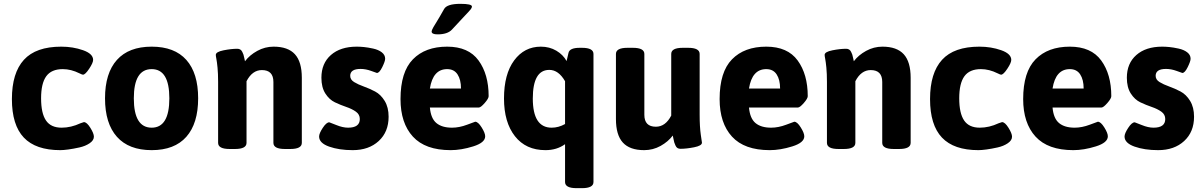

<svg xmlns="http://www.w3.org/2000/svg" viewBox="-20 -774 6259 1000"><path d="M469 -62Q469 -43 447 -28Q425 -13 393.5 -6Q362 1 336 4.5Q310 8 294 8Q166 8 104 -57.5Q42 -123 42 -258Q42 -394 104.5 -462.5Q167 -531 299 -531Q360 -531 412.5 -512.5Q465 -494 465 -462Q465 -447 444.5 -416Q424 -385 412 -385Q408 -385 394 -392Q350 -414 307 -414Q248 -414 221 -377Q194 -340 194 -262Q194 -184 219.5 -146.5Q245 -109 301 -109Q350 -109 399 -132Q415 -138 417 -138Q432 -138 450.5 -108.5Q469 -79 469 -62Z M862 -262Q862 -414 770 -414Q677 -414 677 -262Q677 -109 770 -109Q862 -109 862 -262ZM950.5 -462Q1012 -393 1012 -262Q1012 -131 950.5 -61.5Q889 8 770 8Q651 8 589 -61.5Q527 -131 527 -262Q527 -393 589 -462Q651 -531 770 -531Q889 -531 950.5 -462Z M1552 -369V-30Q1552 2 1492 2H1464Q1404 2 1404 -30V-347Q1404 -409 1344 -409Q1294 -409 1264 -351V-30Q1264 2 1204 2H1176Q1116 2 1116 -30V-347Q1116 -391 1113 -421.5Q1110 -452 1107 -467Q1104 -482 1104 -488Q1104 -504 1144.5 -512Q1185 -520 1216 -520Q1225 -520 1231.5 -516Q1238 -512 1242 -503.5Q1246 -495 1248 -489.5Q1250 -484 1252.5 -471Q1255 -458 1256 -455Q1280 -487 1320 -509Q1360 -531 1405 -531Q1480 -531 1516 -491.5Q1552 -452 1552 -369Z M2004 -166Q2004 -87 1952.5 -39.5Q1901 8 1817 8Q1746 8 1694 -10.5Q1642 -29 1642 -63Q1642 -79 1661 -108Q1680 -137 1695 -137Q1697 -137 1731 -123Q1765 -109 1793 -109Q1854 -109 1854 -154Q1854 -178 1833.5 -192.5Q1813 -207 1783.5 -217Q1754 -227 1724.5 -241Q1695 -255 1674.5 -287Q1654 -319 1654 -369Q1654 -444 1703.5 -487.5Q1753 -531 1838 -531Q1855 -531 1875.5 -529Q1896 -527 1923.5 -521Q1951 -515 1968.5 -501.5Q1986 -488 1986 -468Q1986 -455 1971 -424.5Q1956 -394 1943 -394Q1942 -394 1913.5 -404.5Q1885 -415 1858 -415Q1804 -415 1804 -379Q1804 -359 1824.5 -346.5Q1845 -334 1874.5 -323.5Q1904 -313 1933.5 -297.5Q1963 -282 1983.5 -248.5Q2004 -215 2004 -166Z M2219 -313H2381Q2381 -359 2363 -386.5Q2345 -414 2309 -414Q2235 -414 2219 -313ZM2525 -273Q2525 -261 2504.5 -237.5Q2484 -214 2474 -214H2219Q2224 -157 2253 -133Q2282 -109 2334 -109Q2372 -109 2413 -124.5Q2454 -140 2455 -140Q2470 -140 2488.5 -110.5Q2507 -81 2507 -64Q2507 -31 2444.5 -11.5Q2382 8 2327 8Q2195 8 2130.5 -62.5Q2066 -133 2066 -258Q2066 -399 2130.5 -465Q2195 -531 2309 -531Q2420 -531 2472.5 -459Q2525 -387 2525 -273ZM2438 -740Q2438 -734 2432 -726Q2426 -718 2401 -692Q2364 -653 2334 -620Q2311 -595 2259 -595Q2228 -595 2228 -610Q2228 -613 2230 -618Q2232 -623 2237.5 -633Q2243 -643 2250 -653.5Q2257 -664 2269 -685Q2281 -706 2293 -727Q2308 -754 2378 -754Q2438 -754 2438 -740Z M2923 -128V-351Q2889 -410 2841 -410Q2755 -410 2755 -261Q2755 -109 2853 -109Q2889 -109 2923 -128ZM3071 -493V174Q3071 206 3011 206H2983Q2923 206 2923 174V-23Q2880 8 2821 8Q2719 8 2662 -64.5Q2605 -137 2605 -261Q2605 -388 2658 -459.5Q2711 -531 2797 -531Q2842 -531 2877.5 -510Q2913 -489 2931 -456L2941 -499Q2947 -525 2999 -525H3011Q3071 -525 3071 -493Z M3636 -31Q3636 -15 3595.5 -7Q3555 1 3524 1Q3515 1 3508.5 -3Q3502 -7 3498 -16.5Q3494 -26 3492 -31.5Q3490 -37 3487.5 -51Q3485 -65 3484 -68Q3460 -36 3420.5 -14Q3381 8 3335 8Q3260 8 3224 -31.5Q3188 -71 3188 -154V-493Q3188 -525 3248 -525H3276Q3336 -525 3336 -493V-176Q3336 -114 3396 -114Q3446 -114 3476 -172V-493Q3476 -525 3536 -525H3564Q3624 -525 3624 -493V-176Q3624 -114 3630 -72Z M3881 -313H4043Q4043 -359 4025 -386.5Q4007 -414 3971 -414Q3897 -414 3881 -313ZM4187 -273Q4187 -261 4166.5 -237.5Q4146 -214 4136 -214H3881Q3886 -157 3915 -133Q3944 -109 3996 -109Q4034 -109 4075 -124.5Q4116 -140 4117 -140Q4132 -140 4150.5 -110.5Q4169 -81 4169 -64Q4169 -31 4106.5 -11.5Q4044 8 3989 8Q3857 8 3792.5 -62.5Q3728 -133 3728 -258Q3728 -399 3792.5 -465Q3857 -531 3971 -531Q4082 -531 4134.5 -459Q4187 -387 4187 -273Z M4723 -369V-30Q4723 2 4663 2H4635Q4575 2 4575 -30V-347Q4575 -409 4515 -409Q4465 -409 4435 -351V-30Q4435 2 4375 2H4347Q4287 2 4287 -30V-347Q4287 -391 4284 -421.5Q4281 -452 4278 -467Q4275 -482 4275 -488Q4275 -504 4315.5 -512Q4356 -520 4387 -520Q4396 -520 4402.5 -516Q4409 -512 4413 -503.5Q4417 -495 4419 -489.5Q4421 -484 4423.5 -471Q4426 -458 4427 -455Q4451 -487 4491 -509Q4531 -531 4576 -531Q4651 -531 4687 -491.5Q4723 -452 4723 -369Z M5251 -62Q5251 -43 5229 -28Q5207 -13 5175.5 -6Q5144 1 5118 4.5Q5092 8 5076 8Q4948 8 4886 -57.5Q4824 -123 4824 -258Q4824 -394 4886.5 -462.5Q4949 -531 5081 -531Q5142 -531 5194.5 -512.5Q5247 -494 5247 -462Q5247 -447 5226.5 -416Q5206 -385 5194 -385Q5190 -385 5176 -392Q5132 -414 5089 -414Q5030 -414 5003 -377Q4976 -340 4976 -262Q4976 -184 5001.5 -146.5Q5027 -109 5083 -109Q5132 -109 5181 -132Q5197 -138 5199 -138Q5214 -138 5232.5 -108.5Q5251 -79 5251 -62Z M5462 -313H5624Q5624 -359 5606 -386.5Q5588 -414 5552 -414Q5478 -414 5462 -313ZM5768 -273Q5768 -261 5747.5 -237.5Q5727 -214 5717 -214H5462Q5467 -157 5496 -133Q5525 -109 5577 -109Q5615 -109 5656 -124.5Q5697 -140 5698 -140Q5713 -140 5731.5 -110.5Q5750 -81 5750 -64Q5750 -31 5687.5 -11.5Q5625 8 5570 8Q5438 8 5373.5 -62.5Q5309 -133 5309 -258Q5309 -399 5373.5 -465Q5438 -531 5552 -531Q5663 -531 5715.5 -459Q5768 -387 5768 -273Z M6199 -166Q6199 -87 6147.5 -39.5Q6096 8 6012 8Q5941 8 5889 -10.5Q5837 -29 5837 -63Q5837 -79 5856 -108Q5875 -137 5890 -137Q5892 -137 5926 -123Q5960 -109 5988 -109Q6049 -109 6049 -154Q6049 -178 6028.5 -192.5Q6008 -207 5978.5 -217Q5949 -227 5919.5 -241Q5890 -255 5869.5 -287Q5849 -319 5849 -369Q5849 -444 5898.5 -487.5Q5948 -531 6033 -531Q6050 -531 6070.5 -529Q6091 -527 6118.5 -521Q6146 -515 6163.5 -501.5Q6181 -488 6181 -468Q6181 -455 6166 -424.5Q6151 -394 6138 -394Q6137 -394 6108.5 -404.5Q6080 -415 6053 -415Q5999 -415 5999 -379Q5999 -359 6019.5 -346.5Q6040 -334 6069.5 -323.5Q6099 -313 6128.5 -297.5Q6158 -282 6178.5 -248.5Q6199 -215 6199 -166Z"/></svg>

Font: mmAsap
Style: Bold
Weight: 700
Designer: Pablo Cosgaya
Foundry: Omnibus-Type
Version: Version 1.001